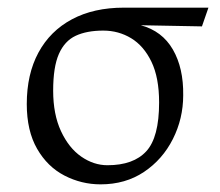

<svg xmlns="http://www.w3.org/2000/svg" viewBox="-20 -472 575 502"><path d="M243 10Q193 10 148.5 -13Q104 -36 77 -83Q50 -130 50 -200Q50 -278 80.5 -334.5Q111 -391 168 -421.5Q225 -452 304 -452H525L508 -403L348 -406Q404 -391 432 -342.5Q460 -294 459 -223Q459 -162 432 -108.5Q405 -55 356.5 -22.5Q308 10 243 10ZM261 -40Q329 -40 362.5 -76.5Q396 -113 396 -204Q396 -269 376 -310.5Q356 -352 323 -372Q290 -392 250 -392Q207 -392 178 -378.5Q149 -365 134 -331Q119 -297 119 -235Q119 -173 139.5 -129Q160 -85 192.5 -62.5Q225 -40 261 -40Z"/></svg>

Font: Ancizar Serif Light
Style: Regular
Weight: 300
Designer: Cesar Puertas, Viviana Monsalve, Julian Moncada, Julian Prieto, Jose Castro, Felipe Aragon, Mariel Hernandez, Sara Alarc
Version: Version 8.100